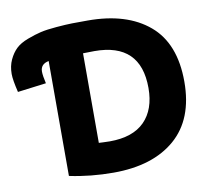

<svg xmlns="http://www.w3.org/2000/svg" viewBox="-86 -812 1016 933"><g transform="rotate(-10 422.0 -346.0)"><path d="M405 -721Q597 -721 706.5 -628.5Q816 -536 816 -347Q816 -162 705.5 -66.5Q595 29 401 29Q288 29 184 7V-560Q143 -552 143 -515Q143 -495 152 -456L11 -438Q-4 -500 -4 -529Q-4 -568 10.5 -599Q25 -630 46 -650Q67 -670 104 -684Q141 -698 171 -705Q201 -712 249.5 -716Q298 -720 327 -720.5Q356 -721 405 -721ZM411 -569Q371 -569 355 -568V-126Q358 -126 375.5 -125Q393 -124 409 -124Q523 -124 581 -182.5Q639 -241 639 -347Q639 -569 411 -569Z"/></g></svg>

Font: Repo
Style: ExtraBold
Weight: 800
Designer: Stefan Peev
Foundry: Context Ltd
Version: Version 001.000